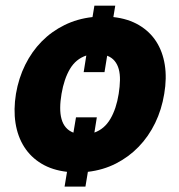

<svg xmlns="http://www.w3.org/2000/svg" viewBox="-20 -612 647 693"><path d="M37.6 -273.4Q47.2 -329.9 71 -378Q94.8 -426.1 130.5 -462.4Q166.2 -498.6 212.7 -521.5Q259.2 -544.4 313.9 -550.4L320.7 -591.6H396L389.2 -550.4Q442.5 -544.4 481.4 -521.5Q520.2 -498.6 543.7 -462.4Q567.1 -426.1 574.8 -378Q582.4 -329.9 572.8 -273.4Q563.6 -216.6 540 -168Q516.3 -119.3 480.6 -82.4Q445 -45.5 398.6 -21.8Q352.3 1.8 297.2 8.2L288.4 61.4H213.1L221.9 8.2Q168.7 2.1 129.8 -21.3Q90.9 -44.7 67.3 -81.9Q43.7 -119 36 -167.8Q28.4 -216.6 37.6 -273.4ZM245 -133.2 254.3 -188.6H329.5L320.7 -133.5Q356.9 -146.3 378.4 -182.9Q399.9 -219.5 408.4 -273.4Q412.6 -300.1 413 -322.6Q413.4 -345.2 408.6 -362.6Q403.8 -380 393.6 -392.2Q383.5 -404.5 366.8 -410.9L357.2 -351.6H282L291.5 -411.6Q253.9 -399.1 232.6 -363.3Q211.3 -327.4 202.1 -273.4Q197.4 -246.1 197.3 -223.2Q197.1 -200.3 202.1 -182.4Q207 -164.4 217.7 -152Q228.3 -139.6 245 -133.2Z"/></svg>

Font: Inter P Extra Bold
Style: Italic
Weight: 800
Italic angle: 9.39999°
Designer: Rasmus Andersson
Foundry: rsms
Version: Version 3.018;git-588b23468